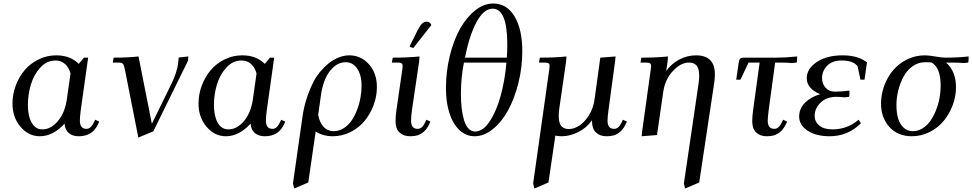

<svg xmlns="http://www.w3.org/2000/svg" viewBox="-20 -766 5514 1089"><path d="M50.8 -178.2Q50.8 -231 69.3 -280.8Q87.9 -330.6 120.1 -368.4Q152.3 -406.2 199.2 -429.2Q246.1 -452.1 298.8 -452.1Q378.4 -452.1 426.8 -403.8L456.1 -439H480L438 -141.1Q433.1 -104.5 433.1 -82Q433.1 -35.2 470.2 -35.2Q493.7 -35.2 508.8 -64.9L520 -86.9L543 -76.2L532.2 -54.2Q501 6.8 426.8 6.8Q392.6 6.8 370.8 -10.7Q349.1 -28.3 346.2 -64.9Q280.8 6.8 206.1 6.8Q142.1 6.8 96.4 -46.9Q50.8 -100.6 50.8 -178.2ZM138.2 -169.9Q138.2 -108.4 159.4 -70.3Q180.7 -32.2 220.2 -32.2Q268.6 -32.2 308.1 -78.9Q347.7 -125.5 358.9 -201.2L379.9 -349.1Q370.6 -383.8 348.6 -403.3Q326.7 -422.9 293.9 -422.9Q245.6 -422.9 209 -383.1Q172.4 -343.3 155.3 -286.6Q138.2 -230 138.2 -169.9Z M619.6 -411.1 624.5 -439Q706.1 -439 765.6 -445.8L841.3 -64L952.6 -291Q968.8 -323.2 977.8 -353Q986.8 -382.8 989.3 -398.9Q991.7 -415 993.7 -439.9L1048.3 -445.8L1046.4 -421.9L849.6 -21L764.6 14.2L688.5 -371.1Q683.6 -396 677.5 -403.6Q671.4 -411.1 650.4 -411.1Z M1106 -178.2Q1106 -231 1124.5 -280.8Q1143.1 -330.6 1175.3 -368.4Q1207.5 -406.2 1254.4 -429.2Q1301.3 -452.1 1354 -452.1Q1433.6 -452.1 1481.9 -403.8L1511.2 -439H1535.2L1493.2 -141.1Q1488.3 -104.5 1488.3 -82Q1488.3 -35.2 1525.4 -35.2Q1548.8 -35.2 1564 -64.9L1575.2 -86.9L1598.1 -76.2L1587.4 -54.2Q1556.2 6.8 1481.9 6.8Q1447.8 6.8 1426 -10.7Q1404.3 -28.3 1401.4 -64.9Q1335.9 6.8 1261.2 6.8Q1197.3 6.8 1151.6 -46.9Q1106 -100.6 1106 -178.2ZM1193.4 -169.9Q1193.4 -108.4 1214.6 -70.3Q1235.8 -32.2 1275.4 -32.2Q1323.7 -32.2 1363.3 -78.9Q1402.8 -125.5 1414.1 -201.2L1435.1 -349.1Q1425.8 -383.8 1403.8 -403.3Q1381.8 -422.9 1349.1 -422.9Q1300.8 -422.9 1264.2 -383.1Q1227.5 -343.3 1210.4 -286.6Q1193.4 -230 1193.4 -169.9Z M1641.6 274.9 1694.8 -98.1Q1709 -206.1 1759.8 -305.2Q1772.9 -331.1 1793.7 -356.4Q1814.5 -381.8 1840.3 -403.6Q1866.2 -425.3 1897.9 -438.7Q1929.7 -452.1 1960.9 -452.1Q2027.3 -452.1 2072.5 -401.6Q2117.7 -351.1 2117.7 -272Q2117.7 -219.2 2098.6 -168.7Q2079.6 -118.2 2047.1 -79.3Q2014.6 -40.5 1967.5 -16.8Q1920.4 6.8 1867.7 6.8Q1812.5 6.8 1770.5 -20L1728.5 269L1648.9 303.2ZM1784.7 -113.8Q1792.5 -71.8 1814.9 -46.9Q1837.4 -22 1872.6 -22Q1902.3 -22 1928.7 -38.3Q1955.1 -54.7 1973.4 -81.3Q1991.7 -107.9 2004.9 -141.8Q2018.1 -175.8 2024.4 -211.2Q2030.8 -246.6 2030.8 -279.8Q2030.8 -338.4 2006.6 -375.7Q1982.4 -413.1 1940.9 -413.1Q1890.1 -413.1 1851.1 -363Q1812 -313 1799.8 -222.2Z M2202.6 -411.1 2207.5 -439Q2295.9 -439 2359.4 -445.8L2357.4 -418L2316.4 -141.1Q2311.5 -104.5 2311.5 -82Q2311.5 -35.2 2348.6 -35.2Q2372.6 -35.2 2387.7 -64.9L2398.4 -86.9L2421.4 -76.2L2410.6 -54.2Q2398.4 -30.3 2380.4 -16.1Q2362.3 -2 2345 2.4Q2327.6 6.8 2305.7 6.8Q2269 6.8 2246.3 -14.2Q2223.6 -35.2 2223.6 -78.1Q2223.6 -107.9 2228.5 -141.1L2260.7 -363.8Q2263.7 -380.9 2263.7 -391.1Q2263.7 -402.8 2257.3 -407Q2251 -411.1 2233.4 -411.1ZM2302.7 -502 2348.6 -594.2Q2362.3 -621.6 2374 -632.3Q2385.7 -643.1 2401.4 -643.1Q2417.5 -643.1 2426.8 -624L2323.7 -493.2Z M2509.3 -265.1Q2509.3 -359.4 2531 -448.2Q2552.7 -537.1 2589.1 -602.3Q2625.5 -667.5 2675 -706.8Q2724.6 -746.1 2777.3 -746.1Q2855 -746.1 2898.7 -672.4Q2942.4 -598.6 2942.4 -476.1Q2942.4 -383.3 2920.2 -294.7Q2897.9 -206.1 2861.6 -139.9Q2825.2 -73.7 2775.1 -33.4Q2725.1 6.8 2672.4 6.8Q2622.6 6.8 2585.2 -28.8Q2547.9 -64.5 2528.6 -125.7Q2509.3 -187 2509.3 -265.1ZM2594.2 -234.9Q2594.2 -189 2598.6 -151.6Q2603 -114.3 2612.1 -84Q2621.1 -53.7 2637.2 -36.9Q2653.3 -20 2675.3 -20Q2718.8 -20 2756.8 -76.7Q2794.9 -133.3 2819.3 -221.4Q2843.8 -309.6 2852.5 -411.1H2611.3Q2594.2 -322.8 2594.2 -234.9ZM2617.2 -439H2854.5Q2857.4 -475.1 2857.4 -512.2Q2857.4 -716.8 2774.4 -716.8Q2723.6 -716.8 2682.6 -640.4Q2641.6 -564 2617.2 -439Z M3003.9 274.9 3094.2 -363.8Q3097.2 -380.9 3097.2 -391.1Q3097.2 -402.8 3090.8 -407Q3084.5 -411.1 3066.9 -411.1H3037.1L3042 -439Q3129.4 -439 3192.9 -445.8L3190.9 -418L3152.8 -154.8Q3148.9 -124.5 3148.9 -110.8Q3148.9 -85.9 3154.1 -69.6Q3159.2 -53.2 3168.7 -46.1Q3178.2 -39.1 3187 -36.6Q3195.8 -34.2 3208 -34.2Q3235.8 -34.2 3265.9 -53.7Q3295.9 -73.2 3320.6 -112.5Q3345.2 -151.9 3352.1 -201.2L3384.8 -439L3471.2 -445.8L3469.2 -421.9L3431.2 -141.1Q3425.8 -100.6 3425.8 -82Q3425.8 -35.2 3462.9 -35.2Q3486.8 -35.2 3502 -64.9L3513.2 -86.9L3536.1 -76.2L3524.9 -54.2Q3512.7 -30.3 3494.6 -16.1Q3476.6 -2 3459.2 2.4Q3441.9 6.8 3419.9 6.8Q3383.3 6.8 3360.6 -14.2Q3337.9 -35.2 3337.9 -78.1V-84Q3307.1 -40.5 3259.5 -16.8Q3211.9 6.8 3167 6.8Q3145 6.8 3129.9 2.9L3090.8 269L3011.2 303.2Z M3612.8 -411.1 3617.7 -439Q3705.1 -439 3768.6 -445.8L3766.6 -418L3758.8 -363.8Q3789.6 -405.8 3834.2 -429Q3878.9 -452.1 3927.7 -452.1Q4034.7 -452.1 4034.7 -345.2Q4034.7 -320.3 4030.8 -294.9L3945.8 269L3865.7 303.2L3858.9 274.9L3941.9 -290Q3945.8 -320.3 3945.8 -334Q3945.8 -358.9 3940.7 -375.2Q3935.5 -391.6 3926 -398.9Q3916.5 -406.2 3907.7 -408.7Q3898.9 -411.1 3886.7 -411.1Q3842.3 -411.1 3797.4 -364.3Q3752.4 -317.4 3741.7 -244.1L3706.5 0L3619.6 6.8L3621.6 -17.1L3669.9 -363.8Q3672.9 -380.9 3672.9 -391.1Q3672.9 -402.8 3666.5 -407Q3660.2 -411.1 3642.6 -411.1Z M4155.8 -314 4169.9 -411.1Q4172.4 -427.2 4178.2 -433.1Q4184.1 -439 4200.7 -439H4380.9Q4436.5 -439 4501.5 -445.8L4500.5 -418L4498.5 -411.1L4473.6 -408.2Q4446.8 -411.1 4404.8 -411.1H4376.5L4339.8 -141.1Q4334.5 -100.6 4334.5 -82Q4334.5 -35.2 4371.6 -35.2Q4395.5 -35.2 4410.6 -64.9L4421.9 -86.9L4444.8 -76.2L4433.6 -54.2Q4421.4 -30.3 4403.3 -16.1Q4385.3 -2 4367.9 2.4Q4350.6 6.8 4328.6 6.8Q4292 6.8 4269.3 -14.2Q4246.6 -35.2 4246.6 -78.1Q4246.6 -107.9 4251.5 -141.1L4288.6 -411.1H4225.6L4179.7 -314Z M4512.7 -105Q4512.7 -150.4 4546.1 -183.6Q4579.6 -216.8 4632.3 -231.9Q4595.7 -246.1 4575.7 -269.5Q4555.7 -293 4555.7 -321.8Q4555.7 -376 4612.5 -414.1Q4669.4 -452.1 4759.3 -452.1Q4847.2 -452.1 4897.5 -412.1L4883.3 -314H4860.4L4844.2 -390.1Q4819.3 -422.9 4754.4 -422.9Q4700.2 -422.9 4671.4 -393.1Q4642.6 -363.3 4642.6 -323.2Q4642.6 -291 4662.4 -268.6Q4682.1 -246.1 4715.3 -246.1Q4751.5 -246.1 4798.3 -252L4797.4 -224.1L4795.4 -216.8L4770.5 -213.9Q4741.7 -216.8 4723.6 -216.8Q4668.5 -216.8 4634.5 -184.1Q4600.6 -151.4 4600.6 -108.9Q4600.6 -76.2 4626.5 -54.2Q4652.3 -32.2 4701.7 -32.2Q4786.1 -32.2 4849.6 -86.9L4863.3 -66.9Q4788.6 6.8 4686.5 6.8Q4607.9 6.8 4560.3 -25.1Q4512.7 -57.1 4512.7 -105Z M4977.1 -178.2Q4977.1 -231 4995.6 -280.8Q5014.2 -330.6 5046.4 -368.4Q5078.6 -406.2 5125.5 -429.2Q5172.4 -452.1 5225.1 -452.1Q5249 -452.1 5284.7 -445.6Q5320.3 -439 5344.2 -439Q5410.6 -439 5474.1 -445.8L5473.1 -418L5471.2 -411.1L5446.3 -408.2Q5419.4 -411.1 5377.4 -411.1H5346.2Q5402.3 -360.8 5402.3 -272Q5402.3 -219.2 5383.3 -168.9Q5364.3 -118.7 5331.8 -79.6Q5299.3 -40.5 5252.2 -16.8Q5205.1 6.8 5152.3 6.8Q5072.3 6.8 5024.7 -45.7Q4977.1 -98.1 4977.1 -178.2ZM5064.5 -169.9Q5064.5 -128.4 5073.5 -96.2Q5082.5 -64 5104 -43Q5125.5 -22 5157.2 -22Q5187 -22 5213.1 -38.3Q5239.3 -54.7 5257.6 -81.3Q5275.9 -107.9 5289.3 -141.8Q5302.7 -175.8 5309.1 -211.2Q5315.4 -246.6 5315.4 -279.8Q5315.4 -381.8 5263.2 -412.1Q5250 -413.1 5227.1 -413.1Q5188.5 -413.1 5156.7 -390.6Q5125 -368.2 5105.5 -332.5Q5085.9 -296.9 5075.2 -254.6Q5064.5 -212.4 5064.5 -169.9Z"/></svg>

Font: Dihjauti S
Style: Bold Italic
Weight: 700
Italic angle: -9°
Designer: T. Christopher White
Version: Version 3.0.0